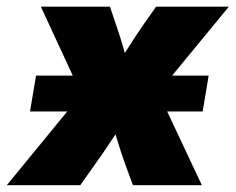

<svg xmlns="http://www.w3.org/2000/svg" viewBox="-62 -542 690 562"><path d="M25.9 -215.8 43.5 -320.8H548.8L531.2 -215.8ZM-42 0 212.4 -310.5 194.3 -227.1 57.6 -522.5H259.8L277.3 -470.7Q290.5 -433.1 300 -398.7Q309.6 -364.3 320.3 -330.6H266.6Q289.6 -364.3 311 -398.7Q332.5 -433.1 358.4 -470.7L395 -522.5H607.9L364.7 -227.1L382.8 -310.5L528.8 0H327.1L306.6 -55.7Q293 -92.3 283 -126.2Q272.9 -160.2 261.7 -193.4H305.7Q283.2 -160.2 261 -126.2Q238.8 -92.3 212.4 -55.7L172.9 0Z"/></svg>

Font: Inter 28pt Black
Style: Italic
Weight: 900
Italic angle: -9.3988°
Designer: Rasmus Andersson
Foundry: rsms
Version: Version 4.001;git-66647c0bb